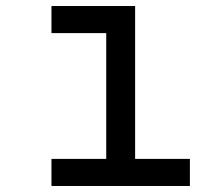

<svg xmlns="http://www.w3.org/2000/svg" viewBox="-20 -618 740 638"><path d="M151 -598H429V-90H611V0H151V-90H333V-508H151Z"/></svg>

Font: Martian Mono Light
Style: Regular
Weight: 300
Monospace: yes
Designer: Roman Shamin
Foundry: Evil Martians
Version: Version 1.000; ttfautohint (v1.8.4.7-5d5b)